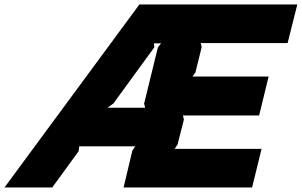

<svg xmlns="http://www.w3.org/2000/svg" viewBox="-74 -830 1336 850"><path d="M401.9 -353H568.8L564 -371.1L625 -620.1L639.2 -638.2H607.9L608.9 -620.1L428.2 -372.1ZM1084 -170.9 1042 0H473.1L512.2 -164.1L524.9 -182.1H276.9L273.9 -160.2L157.2 0H-54.2L543 -810.1H1242.2L1199.2 -639.2H814.9L818.8 -621.1L791 -508.8L777.8 -491.2H1115.2L1073.2 -318.8H735.8L740.2 -300.8L711.9 -189.9L699.2 -170.9Z"/></svg>

Font: Sinkin Sans 800 Black Italic
Style: Regular
Weight: 900
Italic angle: -112°
Designer: Keith Bates
Foundry: K-Type
Version: Sinkin Sans (version 1.0)  by Keith Bates   •   © 2014   www